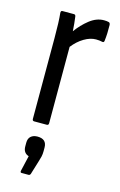

<svg xmlns="http://www.w3.org/2000/svg" viewBox="-113 -544 514 821"><g transform="rotate(15 144.0 -134.0)"><path d="M65 0Q57 0 57 -9V-367Q57 -440 53 -476Q52 -487 60 -487H111Q118 -487 119 -478Q121 -465 122.5 -448Q124 -431 125 -415Q148 -447 178.5 -471Q209 -495 242 -495Q254 -495 262 -493Q269 -492 270 -482Q271 -444 267 -411Q266 -402 258 -404Q246 -407 230 -407Q205 -407 178 -391Q151 -375 129 -347V-9Q129 0 121 0ZM70 227Q64 227 65 219L81 150Q56 142 56 113V97Q56 78 67 68.5Q78 59 96 59Q137 59 137 97V113Q137 126 134.5 137Q132 148 128 160L109 222Q106 227 101 227Z"/></g></svg>

Font: Sofia Sans Cond
Style: Regular
Weight: 400
Width: 3
Designer: Botio Nikoltchev, Ani Petrova
Foundry: lettersoup
Version: Version 4.100; ttfautohint (v1.8.3)